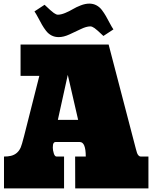

<svg xmlns="http://www.w3.org/2000/svg" viewBox="-20 -1038 842 1058"><path d="M728.5 -218.3Q732.4 -203.1 735.1 -195.3Q737.8 -187.5 743.2 -181.4Q748.5 -175.3 755.9 -175.3H797.9V0H394.5L394 -175.3H452.6Q452.6 -255.4 419.9 -255.4H285.6Q279.3 -255.4 275.9 -250.2Q272.5 -245.1 272 -239.7Q271.5 -234.4 271 -224.1Q271 -210.4 276.4 -192.9Q281.7 -175.3 292 -175.3H333V0H2V-175.3Q23.4 -175.3 40 -179.2Q78.1 -188.5 94.2 -225.6Q99.6 -237.3 112.8 -288.6L196.8 -620.1H93.3V-792.5H578.6ZM410.6 -377.4 353.5 -625.5 298.8 -377.4ZM472.2 -1018.1Q493.7 -1018.1 511.2 -1008.8Q528.8 -999.5 541.5 -982.7Q554.2 -965.8 563.7 -949.2Q573.2 -932.6 584.7 -910.6Q596.2 -888.7 605 -876L549.8 -839.8Q514.2 -874 500.7 -883.3Q487.3 -892.6 478 -892.6Q456.1 -892.6 425.8 -877.9Q395.5 -863.3 363 -848.4Q330.6 -833.5 303.7 -833.5Q281.7 -833.5 264.2 -842.5Q246.6 -851.6 233.6 -868.4Q220.7 -885.3 211.4 -901.6Q202.1 -918 190.4 -940.2Q178.7 -962.4 169.9 -975.1L225.6 -1011.7Q262.7 -976.1 276.4 -966.6Q290 -957 298.8 -957Q316.4 -957 339.4 -966.6Q362.3 -976.1 381.3 -987.5Q400.4 -999 425.3 -1008.5Q450.2 -1018.1 472.2 -1018.1Z"/></svg>

Font: Bevan
Style: Regular
Weight: 400
Foundry: vernon adams
Version: Version 1.000